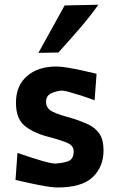

<svg xmlns="http://www.w3.org/2000/svg" viewBox="-20 -798 502 830"><path d="M228 12.5Q209.5 12.5 179.5 7.5Q149.5 2.5 114.8 -5Q80 -12.5 47 -20L55.5 -137Q108.5 -118.5 154.5 -104.8Q200.5 -91 219 -91Q251 -92.5 274.8 -101.2Q298.5 -110 298.5 -144Q298.5 -167 273.8 -179Q249 -191 185.5 -207.5Q121.5 -224.5 85.2 -255.5Q49 -286.5 49 -353.5Q49 -428 96.8 -469.2Q144.5 -510.5 224.5 -510.5Q244 -510.5 275.2 -505.2Q306.5 -500 339.5 -492.5Q372.5 -485 397.5 -479L389 -364.5Q358.5 -376 328.8 -385.5Q299 -395 277.2 -400.8Q255.5 -406.5 248.5 -406.5Q224 -405 201.5 -394.5Q179 -384 179 -357.5Q179 -335.5 196.2 -322Q213.5 -308.5 271 -292.5Q323 -278 357.8 -262Q392.5 -246 410 -219.8Q427.5 -193.5 427.5 -148.5Q427.5 -76.5 380.5 -32Q333.5 12.5 228 12.5ZM146 -569.5Q175 -621.5 203.2 -672.8Q231.5 -724 259.5 -774.5L405 -777.5Q373.5 -732 325.8 -676.5Q278 -621 232.5 -571Z"/></svg>

Font: Commissioner Loud SemiBold
Style: Regular
Weight: 600
Designer: Kostas Bartsokas
Foundry: Kostas Bartsokas
Version: Version 1.000; ttfautohint (v1.8.3)